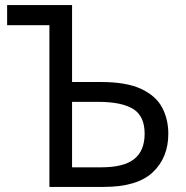

<svg xmlns="http://www.w3.org/2000/svg" viewBox="-20 -734 732 754"><path d="M174 0V-635H8V-714H263V-412H376Q476 -412 534 -385Q592 -358 616.5 -312Q641 -266 641 -209Q641 -115 580 -57.5Q519 0 388 0ZM263 -77H379Q466 -77 507 -109.5Q548 -142 548 -209Q548 -278 503 -306Q458 -334 365 -334H263Z"/></svg>

Font: Noto IKEA Latin
Style: Regular
Weight: 400
Designer: Monotype Design Team
Foundry: Monotype Imaging Inc.
Version: Version 1.0